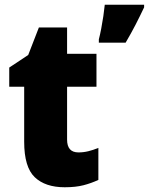

<svg xmlns="http://www.w3.org/2000/svg" viewBox="-20 -780 628 810"><path d="M311 -137Q332 -137 352.5 -142Q373 -147 395 -156V-21Q365 -7 332 1.5Q299 10 253 10Q171 10 126.5 -32.5Q82 -75 82 -182V-414H19V-495L99 -548L144 -664H263V-553H387V-414H263V-191Q263 -137 311 -137ZM588 -749Q570 -711 552 -676Q534 -641 510 -600H397V-614Q402 -633 407 -659Q412 -685 416 -712Q420 -739 422 -760H588Z"/></svg>

Font: Noto Sans Khmer UI SemiCondensed Black
Style: Regular
Weight: 900
Width: 4
Designer: Danh Hong and the Monotype Design Team
Foundry: Monotype Imaging Inc.
Version: Version 2.002; ttfautohint (v1.8.4.7-5d5b)